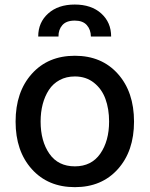

<svg xmlns="http://www.w3.org/2000/svg" viewBox="-20 -792 642 824"><path d="M144 -635.3Q144 -695.8 186.8 -734.1Q229.5 -772.5 300.8 -772.5Q372.1 -772.5 414.6 -734.1Q457 -695.8 457 -635.3H370.1Q369.6 -665 352.5 -684.3Q335.4 -703.6 300.8 -703.6Q264.6 -703.6 247.6 -684.1Q230.5 -664.6 231 -635.3ZM46.9 -270Q46.9 -397.5 116.5 -475.1Q186 -552.7 301.3 -552.7Q416.5 -552.7 485.8 -475.1Q555.2 -397.5 555.2 -270Q555.2 -143.6 485.8 -66.2Q416.5 11.2 301.3 11.2Q186 11.2 116.5 -66.2Q46.9 -143.6 46.9 -270ZM301.3 -78.1Q372.6 -78.1 410.4 -132.6Q448.2 -187 448.2 -270.5Q448.2 -324.2 432.6 -367.2Q417 -410.2 383.1 -437Q349.1 -463.9 301.3 -463.9Q264.6 -463.9 236.1 -448.5Q207.5 -433.1 189.9 -406.2Q172.4 -379.4 163.3 -345Q154.3 -310.5 154.3 -270.5Q154.3 -186.5 191.9 -132.3Q229.5 -78.1 301.3 -78.1Z"/></svg>

Font: Interop Med
Style: Regular
Weight: 500
Designer: Rasmus Andersson, Google, Jang Haemin
Foundry: jhaemin
Version: Version 1.007